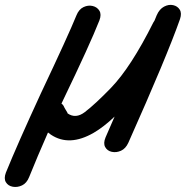

<svg xmlns="http://www.w3.org/2000/svg" viewBox="-106 -558 759 784"><path d="M13 165Q46 83 90 -17Q96 -12 102 -8Q177 42 277 -16Q318 -40 362 -82L325 3Q315 27 323.5 42.5Q332 58 350.5 62Q369 66 388 57.5Q407 49 418 25Q576 -329 629 -480Q637 -504 628 -518.5Q619 -533 601 -537Q583 -541 564 -531Q545 -521 534 -496L525 -474Q522 -470 520 -466Q429 -284 347 -199Q282 -132 240 -100Q203 -72 170 -95Q170 -97 168 -100L162 -110Q157 -118 154 -125Q151 -131 145 -135L153 -152Q261 -376 300 -475Q309 -499 300 -514Q291 -529 272.5 -533.5Q254 -538 235 -529Q216 -520 206 -495Q174 -416 61 -177Q-35 31 -82 147Q-91 171 -82 186Q-73 201 -54 204.5Q-35 208 -16 199Q3 190 13 165Z"/></svg>

Font: Balsamiq Sans
Style: Italic
Weight: 400
Italic angle: -12°
Designer: Michael Angeles
Foundry: Balsamiq SRL
Version: Version 1.020; ttfautohint (v1.8.4.7-5d5b);gftools[0.9.26]